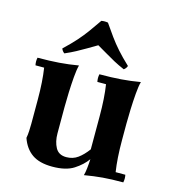

<svg xmlns="http://www.w3.org/2000/svg" viewBox="-107 -796 814 899"><g transform="rotate(15 299.5 -346.0)"><path d="M382 -110 392 -65Q370 -34 332 -9.5Q294 15 228 15Q166 15 130 -10Q94 -35 77 -84Q80 -99 81 -119Q82 -139 82 -154V-270Q82 -359 72 -423H30Q26 -442 30 -460Q88 -460 134 -463.5Q180 -467 227 -475Q221 -453 218 -416Q215 -379 213.5 -339.5Q212 -300 212 -270V-142Q212 -102 227.5 -73.5Q243 -45 280 -45Q312 -45 336 -62.5Q360 -80 382 -110ZM569 -37Q573 -19 569 0Q511 0 470 3.5Q429 7 382 15Q386 2 388.5 -20.5Q391 -43 392 -65L382 -110V-270Q382 -359 372 -423H330Q326 -442 330 -460Q388 -460 434 -463.5Q480 -467 527 -475Q521 -453 518 -416Q515 -379 513.5 -339.5Q512 -300 512 -270V-190Q512 -101 522 -37ZM434 -512Q404 -525 382 -537Q360 -549 339 -561.5Q318 -574 290 -590Q263 -574 241.5 -561.5Q220 -549 198 -537Q176 -525 146 -512Q135 -520 131 -532Q166 -565 189.5 -591.5Q213 -618 232.5 -645Q252 -672 274 -704Q290 -707 306 -704Q328 -672 347.5 -645Q367 -618 390.5 -591.5Q414 -565 449 -532Q445 -520 434 -512Z"/></g></svg>

Font: Poltawski Nowy
Style: Bold
Weight: 700
Designer: Adam Pótawski, Mateusz Machalski, Borys Kosmynka, Ania Wieluska
Foundry: Capitalics.wtf
Version: Version 1.001;gftools[0.9.25]